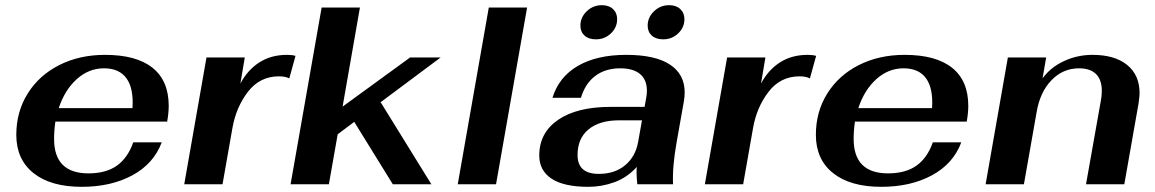

<svg xmlns="http://www.w3.org/2000/svg" viewBox="-20 -712 4464 742"><path d="M189 -175Q189 -42 322 -42Q390 -42 432 -72Q474 -102 495 -162H605Q574 -79 491.5 -34.5Q409 10 296 10Q176 10 109.5 -43Q43 -96 43 -191Q43 -280 87 -350.5Q131 -421 209 -460.5Q287 -500 386 -500Q507 -500 569.5 -450Q632 -400 632 -303Q632 -275 626 -242H194Q189 -207 189 -175ZM207 -294H492Q497 -370 469 -409Q441 -448 382 -448Q323 -448 276.5 -406Q230 -364 207 -294Z M778 -490H926L909 -389Q937 -442 982.5 -471Q1028 -500 1089 -500Q1110 -500 1122 -496L1098 -409Q1083 -417 1058 -417Q984 -417 938 -357Q892 -297 878 -216L840 0H692Z M1451 -317 1647 0H1498L1349 -241L1285 -193L1251 0H1103L1223 -683H1371L1304 -300L1565 -490H1683Z M1869 -683H2017L1897 0H1749Z M2064 -111Q2064 -199 2137 -249Q2210 -299 2340 -299H2471L2477 -332Q2480 -347 2480 -361Q2480 -404 2453.5 -426Q2427 -448 2377 -448Q2320 -448 2281 -419Q2242 -390 2225 -334H2115Q2140 -415 2213.5 -457.5Q2287 -500 2400 -500Q2512 -500 2569 -462.5Q2626 -425 2626 -355Q2626 -339 2623 -321L2595 -163Q2578 -68 2581 0H2443Q2442 -10 2441 -21Q2440 -32 2440 -45Q2440 -59 2441 -67Q2404 -26 2355 -8Q2306 10 2254 10Q2159 10 2111.5 -21.5Q2064 -53 2064 -111ZM2446 -163 2461 -247H2372Q2297 -247 2254.5 -212Q2212 -177 2212 -113Q2212 -40 2294 -40Q2356 -40 2396 -73.5Q2436 -107 2446 -163ZM2223 -613Q2223 -645 2247.5 -668.5Q2272 -692 2306 -692Q2333 -692 2349 -677Q2365 -662 2365 -638Q2365 -606 2341 -583Q2317 -560 2283 -560Q2255 -560 2239 -574.5Q2223 -589 2223 -613ZM2483 -613Q2483 -645 2507.5 -668.5Q2532 -692 2566 -692Q2593 -692 2609 -677Q2625 -662 2625 -638Q2625 -606 2601 -583Q2577 -560 2543 -560Q2515 -560 2499 -574.5Q2483 -589 2483 -613Z M2790 -490H2938L2921 -389Q2949 -442 2994.5 -471Q3040 -500 3101 -500Q3122 -500 3134 -496L3110 -409Q3095 -417 3070 -417Q2996 -417 2950 -357Q2904 -297 2890 -216L2852 0H2704Z M3279 -175Q3279 -42 3412 -42Q3480 -42 3522 -72Q3564 -102 3585 -162H3695Q3664 -79 3581.5 -34.5Q3499 10 3386 10Q3266 10 3199.5 -43Q3133 -96 3133 -191Q3133 -280 3177 -350.5Q3221 -421 3299 -460.5Q3377 -500 3476 -500Q3597 -500 3659.5 -450Q3722 -400 3722 -303Q3722 -275 3716 -242H3284Q3279 -207 3279 -175ZM3297 -294H3582Q3587 -370 3559 -409Q3531 -448 3472 -448Q3413 -448 3366.5 -406Q3320 -364 3297 -294Z M3875 -490H4023L4009 -409Q4039 -451 4091 -475.5Q4143 -500 4202 -500Q4288 -500 4336 -461Q4384 -422 4384 -352Q4384 -340 4380 -312L4325 0H4177L4234 -321Q4238 -340 4238 -361Q4238 -404 4215.5 -426Q4193 -448 4150 -448Q4088 -448 4043.5 -402Q3999 -356 3986 -278L3937 0H3789Z"/></svg>

Font: Fahkwang
Style: Bold Italic
Weight: 700
Italic angle: -10°
Designer: Suppakit Chalermlarp | Katatrad Co.,Ltd.
Foundry: Cadson Demak Co.,Ltd.
Version: Version 1.000; ttfautohint (v1.6)